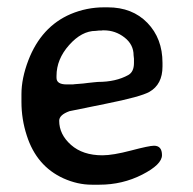

<svg xmlns="http://www.w3.org/2000/svg" viewBox="-20 -506 531 529"><path d="M250 -280.3Q299.3 -280.3 333.5 -299.3Q349.1 -308.1 349.1 -332.5V-344.2Q348.1 -351.1 348.1 -353.5Q348.1 -383.3 323 -402.8Q297.9 -422.4 266.1 -422.4H262.7L259.8 -421.9H252.9Q247.1 -420.9 243.7 -420.9Q205.1 -420.9 170.4 -381.8Q135.7 -342.8 135.7 -296.9V-291.5Q135.7 -273.4 163.6 -273.4H181.2L184.1 -273.9L209 -275.9Q214.8 -276.9 222.9 -277.6Q231 -278.3 239 -279.3Q247.1 -280.3 250 -280.3ZM253.9 2.9H232.9Q193.8 2.9 154.8 -14.6Q80.6 -48.3 53.7 -132.8Q39.1 -177.7 39.1 -225.1V-246.6Q39.1 -290 58.1 -339.8Q93.8 -432.6 174.8 -467.3Q218.8 -485.8 266.6 -485.8H276.9Q344.7 -485.8 386.2 -442.9Q427.7 -399.9 427.7 -333V-322.8Q427.7 -273.4 391.6 -252.9Q367.7 -239.3 271 -220Q174.3 -200.7 171.4 -199.7Q143.1 -189.5 143.1 -173.3Q143.1 -135.7 175.5 -106.9Q208 -78.1 262.2 -78.1Q291 -78.1 341.1 -91.3Q391.1 -104.5 404.3 -104.5Q426.3 -104.5 426.3 -78.6Q426.3 -52.7 371.8 -24.9Q317.4 2.9 253.9 2.9Z"/></svg>

Font: Averia Sans Libre Light
Style: Regular
Weight: 300
Version: Version 1.002